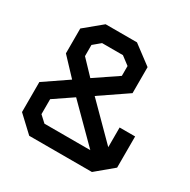

<svg xmlns="http://www.w3.org/2000/svg" viewBox="-157 -848 987 997"><g transform="rotate(30 336.0 -350.0)"><path d="M50 -88V-268L191 -364L95 -466V-615L198 -700H386L498 -616V-460L335 -349L529 -154V-272H622V-85L520 0H144ZM405 -510V-569L356 -606H231L188 -570V-503L269 -418ZM456 -94 255 -295 143 -219V-129L181 -94Z"/></g></svg>

Font: Turret Road
Style: Bold
Weight: 700
Designer: Noponies
Foundry: Noponies
Version: Version 1.001; ttfautohint (v1.8)